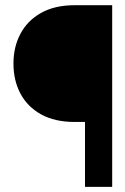

<svg xmlns="http://www.w3.org/2000/svg" viewBox="-20 -732 491 752"><path d="M419.4 0H312.9V-254.3H272.7Q194.6 -254.3 141.2 -283.9Q87.7 -313.6 60.2 -365.2Q32.7 -416.9 32.7 -483Q32.7 -548.3 60.2 -600Q87.7 -651.6 141.2 -681.6Q194.6 -711.6 272.7 -711.6H419.4Z"/></svg>

Font: Interface
Style: Bold
Weight: 700
Designer: Rasmus Andersson
Foundry: rsms
Version: Version 1.8